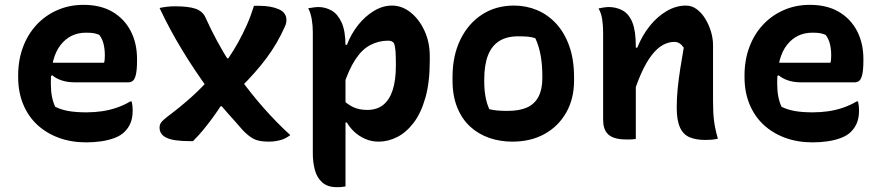

<svg xmlns="http://www.w3.org/2000/svg" viewBox="-20 -573 3640 793"><path d="M325 -553Q395 -553 444 -524.5Q493 -496 519.5 -445.5Q546 -395 546 -329V-324Q546 -286 541.5 -266Q537 -246 529 -239.5Q521 -233 511 -233H288Q258 -233 234.5 -241Q211 -249 196 -262L176 -252L180 -314H410Q412 -321 412.5 -329.5Q413 -338 413 -345Q413 -369 408 -390.5Q403 -412 390 -429Q378 -434 367 -436Q356 -438 335 -438Q270 -438 230 -387Q190 -336 190 -232V-227Q190 -198 194.5 -174.5Q199 -151 208 -132Q232 -120 262.5 -114.5Q293 -109 337 -109Q370 -109 401 -113.5Q432 -118 461.5 -128Q491 -138 518 -154H524Q526 -145 527 -136Q528 -127 528 -118Q528 -87 519.5 -66Q511 -45 495 -29Q479 -13 454 -3.5Q429 6 399 10.5Q369 15 336 15Q274 15 222.5 -4Q171 -23 133.5 -58Q96 -93 75.5 -143Q55 -193 55 -255V-261Q55 -325 75 -378.5Q95 -432 131.5 -471Q168 -510 217.5 -531.5Q267 -553 325 -553Z M639 -540Q652 -543 668.5 -545Q685 -547 703 -547Q758 -547 787.5 -537Q817 -527 829 -500Q851 -451 877 -403Q903 -355 932 -310L970 -251Q1017 -186 1070 -126Q1123 -66 1179 -15Q1171 -9 1161 -3.5Q1151 2 1140.5 5Q1130 8 1117.5 10Q1105 12 1090 12Q1049 12 1027.5 0.5Q1006 -11 983 -35Q968 -53 951 -71.5Q934 -90 917.5 -109Q901 -128 885 -147L843 -201Q785 -280 733.5 -364.5Q682 -449 639 -540ZM852 -255 934 -134H891Q874 -108 856 -83.5Q838 -59 819 -36Q800 -13 777 10H766Q696 10 667.5 -4Q639 -18 639 -46Q639 -58 645.5 -67Q652 -76 670 -90Q726 -132 770.5 -172Q815 -212 852 -255ZM1051 -549Q1099 -549 1131 -535Q1163 -521 1163 -491Q1163 -484 1161.5 -477Q1160 -470 1156 -462Q1126 -394 1081 -333.5Q1036 -273 971 -209L894 -332H923Q946 -366 964.5 -399.5Q983 -433 999.5 -470Q1016 -507 1029 -549Z M1253 -539Q1261 -540 1267 -541Q1273 -542 1280 -543Q1287 -544 1294 -544Q1324 -544 1349.5 -529.5Q1375 -515 1391 -480Q1407 -445 1407 -382Q1407 -307 1407 -234.5Q1407 -162 1407 -90.5Q1407 -19 1407 52.5Q1407 124 1407 197Q1399 198 1393 199Q1387 200 1382 200Q1377 200 1370 200Q1333 200 1311 180.5Q1289 161 1280.5 129Q1272 97 1272 62Q1272 -11 1272 -73Q1272 -135 1272 -193.5Q1272 -252 1272 -312Q1272 -372 1272 -441Q1272 -468 1267.5 -494Q1263 -520 1253 -539ZM1599 -550Q1640 -550 1675.5 -522Q1711 -494 1733 -446.5Q1755 -399 1755 -342V-321Q1755 -233 1737 -169.5Q1719 -106 1688.5 -66Q1658 -26 1620.5 -7Q1583 12 1544 12Q1514 12 1488 0.5Q1462 -11 1442.5 -29.5Q1423 -48 1413 -67H1391V-166Q1413 -143 1438 -131Q1463 -119 1497 -119Q1537 -119 1563 -140Q1589 -161 1602 -201.5Q1615 -242 1615 -301V-312Q1615 -343 1613.5 -362.5Q1612 -382 1607 -395Q1602 -401 1596 -403Q1590 -405 1583 -405Q1544 -405 1509.5 -387Q1475 -369 1447.5 -327Q1420 -285 1397 -214V-388H1413Q1430 -433 1459 -469.5Q1488 -506 1524.5 -528Q1561 -550 1599 -550Z M2103 -550Q2153 -550 2197.5 -531.5Q2242 -513 2276.5 -476Q2311 -439 2331 -383.5Q2351 -328 2351 -253V-240Q2351 -165 2318.5 -108Q2286 -51 2229 -19.5Q2172 12 2096 12Q2045 12 2000.5 -3.5Q1956 -19 1922 -50Q1888 -81 1868.5 -129Q1849 -177 1849 -241V-254Q1849 -343 1881.5 -409.5Q1914 -476 1971 -513Q2028 -550 2103 -550ZM2120 -423Q2073 -423 2042 -403.5Q2011 -384 1995.5 -344.5Q1980 -305 1980 -244V-237Q1980 -204 1985 -175Q1990 -146 2001 -122Q2018 -118 2035 -116.5Q2052 -115 2076 -115Q2125 -115 2156.5 -129Q2188 -143 2204 -173.5Q2220 -204 2220 -250V-257Q2220 -305 2213 -344Q2206 -383 2191 -415Q2177 -420 2160.5 -421.5Q2144 -423 2120 -423Z M2945 0Q2931 3 2919 4Q2907 5 2893 5Q2855 5 2828.5 -6Q2802 -17 2788.5 -46.5Q2775 -76 2775 -129Q2775 -168 2779 -207.5Q2783 -247 2789.5 -288.5Q2796 -330 2804 -376Q2796 -388 2786.5 -394Q2777 -400 2765 -400Q2741 -400 2717.5 -387Q2694 -374 2671.5 -345Q2649 -316 2627.5 -268Q2606 -220 2586 -149V-376H2612Q2632 -426 2663 -465Q2694 -504 2733 -527Q2772 -550 2813 -550Q2837 -550 2857 -535.5Q2877 -521 2892 -497Q2907 -473 2916 -444Q2925 -415 2925 -386Q2925 -348 2925 -309Q2925 -270 2925 -231.5Q2925 -193 2925 -154Q2925 -108 2929 -75Q2933 -42 2945 0ZM2606 1Q2599 2 2592.5 2.5Q2586 3 2580 3Q2574 3 2567 3Q2540 3 2521 -2.5Q2502 -8 2491 -19Q2480 -30 2475.5 -45Q2471 -60 2471 -79Q2471 -129 2471 -175.5Q2471 -222 2471 -266.5Q2471 -311 2471 -354.5Q2471 -398 2471 -441Q2471 -468 2467 -494Q2463 -520 2452 -538Q2460 -540 2466.5 -541Q2473 -542 2480 -543Q2487 -544 2493 -544Q2526 -544 2552 -529.5Q2578 -515 2592 -480Q2606 -445 2606 -382Q2606 -317 2606 -249.5Q2606 -182 2606 -118.5Q2606 -55 2606 1Z M3325 -553Q3395 -553 3444 -524.5Q3493 -496 3519.5 -445.5Q3546 -395 3546 -329V-324Q3546 -286 3541.5 -266Q3537 -246 3529 -239.5Q3521 -233 3511 -233H3288Q3258 -233 3234.5 -241Q3211 -249 3196 -262L3176 -252L3180 -314H3410Q3412 -321 3412.5 -329.5Q3413 -338 3413 -345Q3413 -369 3408 -390.5Q3403 -412 3390 -429Q3378 -434 3367 -436Q3356 -438 3335 -438Q3270 -438 3230 -387Q3190 -336 3190 -232V-227Q3190 -198 3194.5 -174.5Q3199 -151 3208 -132Q3232 -120 3262.5 -114.5Q3293 -109 3337 -109Q3370 -109 3401 -113.5Q3432 -118 3461.5 -128Q3491 -138 3518 -154H3524Q3526 -145 3527 -136Q3528 -127 3528 -118Q3528 -87 3519.5 -66Q3511 -45 3495 -29Q3479 -13 3454 -3.5Q3429 6 3399 10.5Q3369 15 3336 15Q3274 15 3222.5 -4Q3171 -23 3133.5 -58Q3096 -93 3075.5 -143Q3055 -193 3055 -255V-261Q3055 -325 3075 -378.5Q3095 -432 3131.5 -471Q3168 -510 3217.5 -531.5Q3267 -553 3325 -553Z"/></svg>

Font: Recursive Monospace Casual
Style: Bold
Weight: 700
Version: Version 1.047